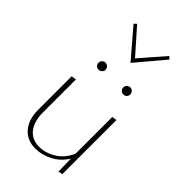

<svg xmlns="http://www.w3.org/2000/svg" viewBox="-255 -935 1022 1022"><g transform="rotate(45 256.5 -423.5)"><path d="M395 -837 261 -678 125 -837 139 -850 261 -712 381 -850ZM147.5 -539.5Q140 -547 140 -558Q140 -569 147.5 -577Q155 -585 166 -585Q177 -585 185 -577Q193 -569 193 -558Q193 -547 185 -539.5Q177 -532 166 -532Q155 -532 147.5 -539.5ZM334 -539.5Q326 -547 326 -558Q326 -569 334 -577Q342 -585 353 -585Q364 -585 371.5 -577Q379 -569 379 -558Q379 -547 371.5 -539.5Q364 -532 353 -532Q342 -532 334 -539.5ZM396 -406 423 -410V-2L399 2L397 -93Q367 -45 320 -21Q273 3 225 3Q163 3 126.5 -39Q90 -81 90 -155V-406L118 -410V-162Q118 -94 148.5 -56Q179 -18 233 -18Q280 -18 326 -46Q372 -74 396 -130Z"/></g></svg>

Font: EauTestInfant Extralight
Style: Regular
Weight: 250
Designer: Christian Thalmann (Catharsis Fonts)
Version: Version 0.001;PS 000.001;hotconv 1.0.88;makeotf.lib2.5.64775